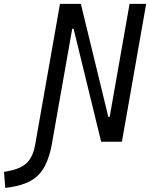

<svg xmlns="http://www.w3.org/2000/svg" viewBox="-149 -713 755 966"><path d="M359.9 0 221.2 -568.4H214.4L114.7 -3.9L113.8 2.9Q101.1 76.7 75.9 123.8Q50.8 170.9 6.6 196Q-37.6 221.2 -107.4 230.5L-122.6 232.4L-128.9 151.9L-107.9 147.9Q-43 135.7 -12.9 105.5Q17.1 75.2 27.8 16.1L32.7 -12.2L152.8 -693.4H257.8L396 -125H402.8L502.9 -693.4H586.4L464.4 0Z"/></svg>

Font: CaskaydiaCove NFP SemiLight
Style: Italic
Weight: 350
Italic angle: -10°
Designer: Aaron Bell
Foundry: Saja Typeworks
Version: Version 2111.001; VTT 6.35;Nerd Fonts 3.1.1